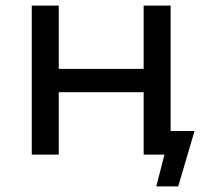

<svg xmlns="http://www.w3.org/2000/svg" viewBox="-20 -550 743 683"><path d="M587 -530V-84H672L614 113H536L565 0H491V-222H189V0H93V-530H189V-305H491V-530Z"/></svg>

Font: false
Style: Regular
Weight: 500
Designer: Julieta Ulanovsky
Foundry: Julieta Ulanovsky
Version: Version 7.222;hotconv 1.0.109;makeotfexe 2.5.65596